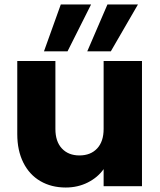

<svg xmlns="http://www.w3.org/2000/svg" viewBox="-20 -830 714 856"><path d="M613 -558V0H442V-76Q416 -39 371.5 -16.5Q327 6 273 6Q209 6 160 -22.5Q111 -51 84 -105Q57 -159 57 -232V-558H227V-255Q227 -199 256 -168Q285 -137 334 -137Q384 -137 413 -168Q442 -199 442 -255V-558ZM281 -601H176L251 -810H386ZM474 -601H369L459 -810H595Z"/></svg>

Font: Fz Poppins
Style: Bold
Weight: 700
Designer: Ninad Kale (Devanagari), Jonny Pinhorn (Latin)
Foundry: Indian Type Foundry
Version: Vit hóa bi Vntype.Com & FontZin.Com